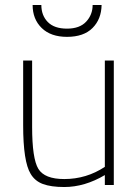

<svg xmlns="http://www.w3.org/2000/svg" viewBox="-20 -743 557 771"><path d="M238 8Q185 8 152.5 -4Q120 -16 103 -45Q73 -94 73 -240V-500H109V-234Q109 -106 134 -65Q159 -24 238 -24Q327 -24 401 -73V-500H437V0H401V-40Q320 8 238 8ZM249 -595Q184 -595 147.5 -630.5Q111 -666 111 -723H146Q146 -681 172 -654.5Q198 -628 249 -628Q300 -628 326 -656Q352 -684 352 -723H388Q387 -666 351.5 -630.5Q316 -595 249 -595Z"/></svg>

Font: Storia Sans Thin
Style: Regular
Weight: 100
Designer: Accademia di Belle Arti di Urbino and others
Foundry: Accademia di Belle Arti di Urbino and others.
Version: Version 60.001;May 25, 2020;FontCreator 12.0.0.2522 64-bit